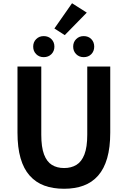

<svg xmlns="http://www.w3.org/2000/svg" viewBox="-20 -1152 788 1186"><path d="M376 14Q307 14 254 -5.5Q201 -25 163.5 -67Q126 -109 107 -175Q88 -241 88 -333V-741H235V-320Q235 -243 252 -198Q269 -153 300.5 -133.5Q332 -114 376 -114Q420 -114 452 -133.5Q484 -153 501.5 -198Q519 -243 519 -320V-741H661V-333Q661 -241 642 -175Q623 -109 586 -67Q549 -25 496 -5.5Q443 14 376 14ZM250 -799Q222 -799 203.5 -817.5Q185 -836 185 -864Q185 -892 203.5 -910.5Q222 -929 250 -929Q279 -929 297.5 -910.5Q316 -892 316 -864Q316 -836 297.5 -817.5Q279 -799 250 -799ZM380 -935 316 -976 425 -1132 516 -1074ZM497 -799Q469 -799 450.5 -817.5Q432 -836 432 -864Q432 -892 450.5 -910.5Q469 -929 497 -929Q526 -929 544 -910.5Q562 -892 562 -864Q562 -836 544 -817.5Q526 -799 497 -799Z"/></svg>

Font: Noto Sans SC
Style: Bold
Weight: 700
Designer: Ryoko NISHIZUKA  (kana, bopomofo & ideographs); Paul D. Hunt (Latin, Greek & Cyrillic); Sandoll Communications , Soo-you
Foundry: Adobe
Version: Version 2.004-H2;hotconv 1.0.118;makeotfexe 2.5.65603